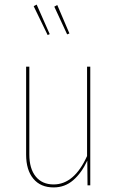

<svg xmlns="http://www.w3.org/2000/svg" viewBox="-20 -809 512 838"><path d="M374 0H362L361 -108Q336 -54 299.5 -22.5Q263 9 214 9Q157 9 125.5 -29Q94 -67 94 -134V-518H108V-135Q108 -73 136 -38.5Q164 -4 214 -4Q304 -4 360 -128V-518H374ZM197 -660 188 -656 127 -782 140 -789ZM283 -663 273 -659 217 -780 230 -787Z"/></svg>

Font: Fira Sans Compressed Hair
Style: Regular
Weight: 100
Width: 1
Designer: bBox Type GmbH & Carrois Corporate GbR & Edenspiekermann AG
Foundry: bBox Type GmbH & Carrois Corporate GbR & Edenspiekermann AG
Version: Version 4.301